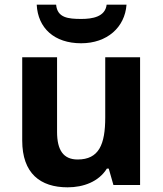

<svg xmlns="http://www.w3.org/2000/svg" viewBox="-20 -791 697 821"><path d="M521 -771H436C430 -719 375 -710 328 -710C271 -710 225 -715 220 -771H137C142 -671 212 -606 327 -606C438 -606 514 -674 521 -771ZM579 -546H430V-289C430 -173 403 -109 312 -109C251 -109 224 -149 224 -227V-546H75V-190C75 -50 152 10 269 10C337 10 402 -14 437 -70H445L465 0H579Z"/></svg>

Font: Noto Sans Bassa Vah
Style: Bold
Weight: 700
Designer: Monotype Design Team
Foundry: Monotype Imaging Inc.
Version: Version 2.002